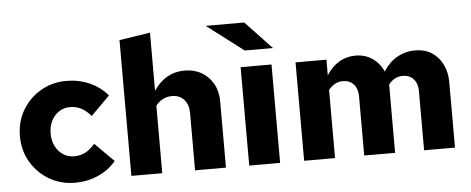

<svg xmlns="http://www.w3.org/2000/svg" viewBox="-50 -870 2458 1003"><g transform="rotate(-5 1179.0 -368.5)"><path d="M307 10Q232 10 171.5 -25.5Q111 -61 75.5 -121.5Q40 -182 40 -257Q40 -333 75.5 -393Q111 -453 171.5 -488.5Q232 -524 307 -524Q371 -524 427 -499.5Q483 -475 522 -429L423 -330Q398 -359 372 -372.5Q346 -386 313 -386Q281 -386 255.5 -369Q230 -352 215.5 -323Q201 -294 201 -257Q201 -220 215.5 -191Q230 -162 255.5 -145Q281 -128 313 -128Q346 -128 372 -141.5Q398 -155 423 -184L522 -85Q483 -39 427 -14.5Q371 10 307 10Z M602 0V-712L764 -737V-432Q825 -524 927 -524Q977 -524 1015.5 -501.5Q1054 -479 1076 -439.5Q1098 -400 1098 -348V0H936V-301Q936 -345 912.5 -371Q889 -397 850 -397Q798 -397 764 -354V0Z M1220 0V-516H1382V0ZM1249 -601 1057 -747H1259L1397 -601Z M1508 0V-516H1670V-434Q1728 -524 1823 -524Q1873 -524 1911 -498Q1949 -472 1968 -428Q1998 -475 2041 -499.5Q2084 -524 2137 -524Q2185 -524 2221.5 -501Q2258 -478 2278.5 -437Q2299 -396 2299 -343V0H2137V-311Q2137 -350 2116 -373.5Q2095 -397 2060 -397Q2015 -397 1985 -358Q1985 -354 1985 -350.5Q1985 -347 1985 -343V0H1823V-311Q1823 -350 1802 -373.5Q1781 -397 1746 -397Q1701 -397 1670 -357V0Z"/></g></svg>

Font: Red Hat Text VF
Style: Regular
Weight: 400
Designer: Pentagram, MCKL
Foundry: Pentagram, MCKL
Version: Version 1.023